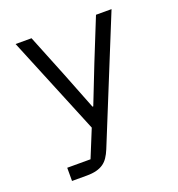

<svg xmlns="http://www.w3.org/2000/svg" viewBox="-130 -623 860 929"><g transform="rotate(-20 300.0 -158.0)"><path d="M467 -516H547L291 113Q282 135 271 151.5Q260 168 245 178.5Q230 189 209 194.5Q188 200 159 200H83V132H203L261 -10L53 -516H135L222 -300L299 -104H303L380 -300Z"/></g></svg>

Font: PlemolJP35 Console
Style: Regular
Weight: 400
Version: v2.0.3; ttfautohint (v1.8.4.7-5d5b-dirty) -l 6 -r 45 -G 200 